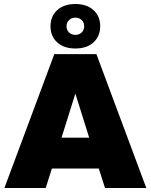

<svg xmlns="http://www.w3.org/2000/svg" viewBox="-20 -938 752 958"><path d="M504 0 473 -97H239L208 0H2L251 -668H461L710 0ZM356 -471 287 -251H425ZM356 -696Q299 -696 265.5 -726.5Q232 -757 232 -807Q232 -857 265.5 -887.5Q299 -918 356 -918Q413 -918 446.5 -887.5Q480 -857 480 -807Q480 -757 446.5 -726.5Q413 -696 356 -696ZM356 -764Q375 -764 387.5 -776Q400 -788 400 -807Q400 -826 387.5 -838Q375 -850 356 -850Q337 -850 324.5 -838Q312 -826 312 -807Q312 -788 324.5 -776Q337 -764 356 -764Z"/></svg>

Font: Celebes Black
Style: Regular
Weight: 900
Designer: Anugrah Pasau
Foundry: Lafontype
Version: Version 1.000; ttfautohint (v1.8.4)